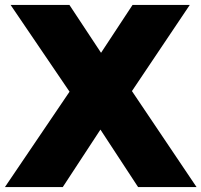

<svg xmlns="http://www.w3.org/2000/svg" viewBox="-50 -760 818 780"><path d="M511 0 358 -233.5 232.5 -387.5 -7 -740H232L360.5 -545.5L486 -390L748.5 0ZM-30 0 232.5 -387.5 360.5 -545.5 488.5 -740H721L486 -390L358 -233.5L205 0Z"/></svg>

Font: Encode Sans SC Condensed Thin Black
Style: Regular
Weight: 900
Version: Version 3.002